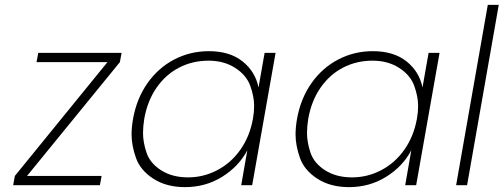

<svg xmlns="http://www.w3.org/2000/svg" viewBox="-20 -760 2067 788"><path d="M91 -38H397L390 0H34L41 -38L421 -505H130L137 -543H479L472 -505Z M526 -272Q541 -356 585.5 -419Q630 -482 695.5 -516Q761 -550 837 -550Q923 -550 975.5 -508Q1028 -466 1041 -401L1066 -543H1111L1015 0H970L995 -143Q960 -77 892 -34.5Q824 8 739 8Q663 8 609.5 -26.5Q556 -61 538 -112Q520 -163 520 -208Q520 -238 526 -272ZM1018 -272Q1023 -300 1023 -325Q1023 -364 1007 -408Q991 -452 945 -481.5Q899 -511 836 -511Q770 -511 715 -482.5Q660 -454 622.5 -400Q585 -346 572 -272Q567 -241 567 -214Q567 -176 581.5 -133Q596 -90 641.5 -61Q687 -32 752 -32Q815 -32 871.5 -61.5Q928 -91 966.5 -145.5Q1005 -200 1018 -272Z M1199 -272Q1214 -356 1258.5 -419Q1303 -482 1368.5 -516Q1434 -550 1510 -550Q1596 -550 1648.5 -508Q1701 -466 1714 -401L1739 -543H1784L1688 0H1643L1668 -143Q1633 -77 1565 -34.5Q1497 8 1412 8Q1336 8 1282.5 -26.5Q1229 -61 1211 -112Q1193 -163 1193 -208Q1193 -238 1199 -272ZM1691 -272Q1696 -300 1696 -325Q1696 -364 1680 -408Q1664 -452 1618 -481.5Q1572 -511 1509 -511Q1443 -511 1388 -482.5Q1333 -454 1295.5 -400Q1258 -346 1245 -272Q1240 -241 1240 -214Q1240 -176 1254.5 -133Q1269 -90 1314.5 -61Q1360 -32 1425 -32Q1488 -32 1544.5 -61.5Q1601 -91 1639.5 -145.5Q1678 -200 1691 -272Z M2027 -740 1897 0H1852L1982 -740Z"/></svg>

Font: Fz Poppins ExtLt
Style: Italic
Weight: 200
Italic angle: -10°
Designer: Ninad Kale (Devanagari), Jonny Pinhorn (Latin)
Foundry: Indian Type Foundry
Version: Vit hóa bi Vntype.Com & FontZin.Com